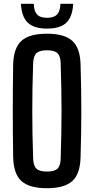

<svg xmlns="http://www.w3.org/2000/svg" viewBox="-20 -986 497 1014"><path d="M228 8Q134.5 8 93 -30Q51.5 -68 49.5 -156Q48.5 -224 48 -284Q47.5 -344 47.5 -401.5Q47.5 -459 48 -518.5Q48.5 -578 49.5 -644.5Q51.5 -732 93 -770Q134.5 -808 228 -808Q320.5 -808 362 -770Q403.5 -732 405.5 -644.5Q407.5 -577.5 408.5 -518Q409.5 -458.5 409.5 -401Q409.5 -343.5 408.5 -283.8Q407.5 -224 405.5 -156Q403.5 -68 362 -30Q320.5 8 228 8ZM228 -80Q267.5 -80 283.8 -95.5Q300 -111 300.5 -150.5Q302.5 -219 303.8 -280.2Q305 -341.5 305 -400.2Q305 -459 303.8 -520.2Q302.5 -581.5 300.5 -650Q300 -689 283.8 -704.8Q267.5 -720.5 228 -720.5Q188.5 -720.5 172.2 -704.8Q156 -689 155 -650Q152.5 -582.5 151.5 -521.8Q150.5 -461 150.5 -402.2Q150.5 -343.5 151.5 -281.8Q152.5 -220 155 -150.5Q156 -111 172.2 -95.5Q188.5 -80 228 -80ZM228.5 -835Q159 -835 126.5 -866.5Q94 -898 90.5 -966H158.5Q159 -929 175 -910.5Q191 -892 228.5 -892Q265.5 -892 282 -910.2Q298.5 -928.5 299 -966H366.5Q363 -898 330.8 -866.5Q298.5 -835 228.5 -835Z"/></svg>

Font: Big Shoulders Medium
Style: Regular
Weight: 500
Designer: Patric King
Foundry: XO Type Co
Version: Version 2.002